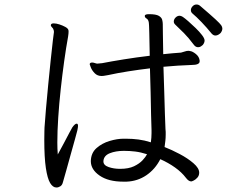

<svg xmlns="http://www.w3.org/2000/svg" viewBox="-20 -815 1040 854"><path d="M961 -668Q957 -664 951 -660.5Q945 -657 938 -657Q929 -657 921 -666Q900 -692 876.5 -716.5Q853 -741 836 -755Q829 -761 829 -770Q829 -779 836.5 -787Q844 -795 854 -795Q863 -795 870 -789Q918 -748 938.5 -729Q959 -710 964 -702.5Q969 -695 969 -688Q969 -678 961 -668ZM528 -7Q462 -7 423 -34Q384 -61 384 -98V-99Q385 -135 409.5 -156.5Q434 -178 467.5 -188Q501 -198 529 -198H541Q569 -198 596 -194.5Q623 -191 651 -182Q654 -203 654 -223V-236Q653 -259 652 -303.5Q651 -348 650 -402.5Q649 -457 647 -511Q597 -505 549.5 -497.5Q502 -490 461 -481Q454 -480 446.5 -478.5Q439 -477 432 -477Q413 -477 401 -489.5Q389 -502 384 -515Q379 -528 379 -529Q379 -534 384 -536Q386 -537 389 -537Q395 -537 402 -534.5Q409 -532 413 -532Q415 -532 423 -533Q431 -534 434 -534Q475 -542 531 -551Q587 -560 646 -567Q645 -626 644 -668Q643 -710 642 -714Q640 -728 632 -732.5Q624 -737 624 -744V-745Q625 -752 643 -752Q674 -752 686.5 -744.5Q699 -737 701.5 -726.5Q704 -716 704 -708Q704 -701 704.5 -664Q705 -627 706 -574Q727 -576 746.5 -578Q766 -580 785 -581Q794 -583 802 -586Q810 -589 819 -589Q821 -589 822.5 -588.5Q824 -588 825 -588Q836 -587 851 -575Q866 -563 868 -546V-542Q868 -526 832 -526Q802 -525 770.5 -523Q739 -521 707 -518Q709 -464 710.5 -408Q712 -352 713.5 -307.5Q715 -263 716 -241Q717 -235 717 -228.5Q717 -222 717 -216Q717 -202 715.5 -188.5Q714 -175 712 -161Q743 -149 779 -130Q815 -111 840.5 -89Q866 -67 866 -47Q866 -34 858 -25Q850 -16 841.5 -12Q833 -8 831 -8Q819 -8 807 -24Q788 -49 758.5 -70Q729 -91 693 -107Q670 -62 631 -35.5Q592 -9 543 -7ZM882 -615Q879 -612 873.5 -608.5Q868 -605 861 -605Q850 -605 842 -616Q818 -648 798.5 -667.5Q779 -687 759 -706Q753 -712 753 -719Q753 -729 761 -737Q769 -745 779 -745Q785 -745 793 -740Q802 -734 817.5 -720.5Q833 -707 850 -690.5Q867 -674 878.5 -659Q890 -644 890 -635Q890 -625 882 -615ZM237 -128Q250 -151 263.5 -177Q277 -203 288 -223.5Q299 -244 302 -249Q307 -256 312 -260.5Q317 -265 321 -265Q327 -265 327 -255Q327 -249 324 -235Q322 -226 313.5 -196Q305 -166 294.5 -128Q284 -90 274.5 -56Q265 -22 260 -5Q257 8 248.5 13.5Q240 19 231 19Q215 19 203 -1Q191 -21 184 -67.5Q177 -114 177 -193Q177 -216 177.5 -231.5Q178 -247 178 -248Q180 -280 184.5 -331Q189 -382 194.5 -439Q200 -496 205.5 -547.5Q211 -599 215 -634Q219 -669 220 -673Q220 -680 216 -688Q214 -691 210 -695Q206 -699 206 -703Q206 -704 206.5 -704.5Q207 -705 207 -706Q209 -711 219 -711Q230 -711 244 -706.5Q258 -702 270 -695.5Q282 -689 284 -682Q285 -680 285 -674Q285 -670 284.5 -665Q284 -660 283 -653Q274 -604 265.5 -543Q257 -482 250 -417.5Q243 -353 239 -292Q235 -231 235 -181Q235 -167 235.5 -153.5Q236 -140 237 -128ZM440 -97Q440 -80 463 -72Q486 -64 514 -64Q552 -64 576 -75.5Q600 -87 614 -102Q628 -117 634 -129Q606 -138 581.5 -141Q557 -144 531 -144Q495 -144 468.5 -133.5Q442 -123 440 -99Z"/></svg>

Font: Moon Stars Kai T HW
Style: Regular
Weight: 400
Designer: GuiWonder
Version: Version 1.101